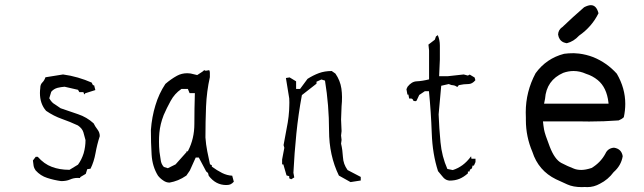

<svg xmlns="http://www.w3.org/2000/svg" viewBox="-20 -728 2558 763"><path d="M140.1 -378.4Q138.7 -367.7 138.7 -358.4Q138.7 -315.4 163.1 -287.6Q193.8 -266.6 226.1 -255.4Q258.3 -244.1 289.6 -229.5Q306.6 -217.8 311.3 -202.6Q315.9 -187.5 319.8 -171.4V-170.9Q319.8 -145 312.5 -119.1Q304.7 -93.8 290 -73.7L256.3 -53.2H254.9Q216.8 -53.2 186 -64.9Q155.3 -76.2 129.9 -105H122.1L110.8 -90.3Q111.8 -79.6 113.5 -69.6Q115.2 -59.6 121.6 -50.8Q141.1 -29.3 167.5 -21Q194.3 -12.2 223.1 -8.3Q244.1 -8.3 258.3 -14.6Q272.5 -21 288.6 -21Q293 -21 297.9 -20.5L299.3 -24.4L320.8 -37.1L326.7 -55.7L339.8 -57.6Q353.5 -85.4 359.6 -119.6Q365.7 -153.8 376.5 -187Q376.5 -201.7 367.2 -213.6Q357.9 -225.6 352.1 -237.8Q324.7 -262.7 290 -274.2Q255.4 -285.6 220.7 -297.9Q209.5 -306.2 201.9 -310.8Q194.3 -315.4 191.9 -317.4Q189.5 -319.3 186.5 -322.3Q181.2 -328.1 175.8 -337.4L183.6 -363.3Q193.8 -375 208.5 -378.9Q222.2 -382.3 236.8 -383.3L290 -371.1L295.4 -361.8H311.5L314.5 -353H315.4L318.8 -357.4L358.9 -370.1L354 -389.2H349.6L344.2 -399.9Q318.8 -411.1 289.6 -419.7Q260.3 -428.2 230.5 -432.1L160.6 -420.9Q156.2 -407.7 147.5 -399.4Q140.1 -391.6 140.1 -378.9Z M821.8 -65.9V-71.3L814.5 -75.2Q809.1 -99.6 803.7 -126.7Q798.3 -153.8 796.4 -181.6Q796.4 -244.1 798.8 -304.4Q801.3 -364.7 814 -421.4V-439Q814 -444.3 811.5 -449.2L797.4 -446.8L791.5 -449.2L784.7 -443.4L763.7 -429.7L737.3 -436Q731 -437 724.1 -437Q701.7 -437 683.1 -426.8Q659.2 -413.6 637.2 -394.5Q611.3 -355.5 597.7 -309.6Q583.5 -263.7 579.6 -210.9Q579.6 -161.1 582.5 -113.3Q585.4 -65.9 607.9 -29.8Q617.2 -18.1 629.4 -10.3Q640.6 -2.4 653.8 -2.4Q670.9 -5.4 687.3 -12Q703.6 -18.6 720.7 -30.3L734.4 -50.3L757.8 -102.1H760.7H767.6H770L799.3 -46.9L806.6 -40.5L809.6 -29.3Q837.4 7.3 878.9 7.3Q888.7 7.3 895 4.9Q902.8 1.5 909.2 -5.9L902.8 -29.8Q882.3 -30.8 862.8 -40.5Q842.3 -50.8 821.8 -65.9ZM613.8 -124.5Q611.8 -146 611.8 -164.8Q611.8 -183.6 613.3 -200.2Q616.7 -235.4 629.9 -269V-269.5Q642.6 -298.8 658.2 -327.1Q674.3 -356.4 699.7 -373.5L700.7 -374.5H726.6L733.4 -357.9H754.4Q752.4 -294.9 752.4 -235.8Q752.4 -176.8 727.5 -128.9L726.1 -126.5H721.2V-123.5L677.7 -74.7L647 -59.6L631.3 -64.5L630.4 -65.4Q620.6 -76.2 618.7 -92Q616.7 -107.9 613.8 -124.5Z M1337.4 -306.2Q1341.3 -343.8 1336.7 -376Q1332 -408.2 1313 -435.5L1298.3 -445.8Q1270.5 -445.8 1247.6 -437.5Q1224.1 -428.7 1202.1 -414.6L1172.4 -374.5H1169.9H1156.7V-404.8L1130.9 -420.4L1116.2 -418L1129.4 -336.9Q1129.9 -327.1 1129.9 -321Q1129.9 -314.9 1129.6 -307.6Q1129.4 -300.3 1128.9 -288.6Q1127.4 -264.6 1123.5 -241.2Q1115.7 -195.8 1106.9 -151.4L1109.9 -140.6L1101.1 -94.2V-74.7H1106L1118.7 -30.8L1129.4 -27.8V-19.5L1137.2 -15.6L1149.4 -22.9L1146 -41.5Q1149.9 -119.6 1157.7 -196.8Q1165.5 -273.9 1179.7 -350.1L1237.8 -395.5V-403.3L1257.3 -412.1L1271.5 -407.7Q1287.6 -309.1 1287.6 -209.7Q1287.6 -110.4 1326.7 -30.3L1373 -4.4L1413.6 -10.7V-24.9L1361.3 -52.2Q1344.2 -75.7 1342.8 -104Q1341.3 -132.3 1335.4 -157.2L1337.4 -171.9L1335.4 -189.5L1337.4 -207L1335.4 -252.9Z M1839.4 -39.1V-46.4H1845.7L1847.7 -53.7L1855.5 -59.1L1857.9 -69.8H1863.3L1869.6 -84V-97.2H1853.5L1852.1 -106.9Q1835.9 -85 1817.9 -71.8Q1799.8 -58.6 1779.3 -52.2L1757.8 -56.6Q1735.8 -106.4 1730.5 -162.8Q1725.1 -219.2 1723.1 -273.4Q1723.1 -273.9 1733.4 -387.2L1763.2 -394Q1770.5 -391.1 1773.9 -390.1Q1778.3 -389.2 1780.8 -389.2Q1789.1 -388.2 1797.4 -382.3L1803.2 -389.6Q1822.8 -394 1841.3 -394Q1856.4 -394 1869.1 -409.2L1866.2 -419.9L1846.7 -431.6L1839.4 -427.7L1822.8 -432.1L1760.7 -425.3H1725.1L1728 -491.2V-546.9Q1728 -569.3 1719.7 -588.4L1712.4 -583L1708 -570.3L1682.6 -550.8L1685.1 -527.3V-412.6Q1657.7 -405.8 1635.3 -404.8Q1615.7 -403.8 1599.6 -383.3L1595.2 -373.5L1599.1 -352.1H1603L1606 -336.4H1613.3Q1617.2 -336.4 1619.4 -334Q1621.6 -331.5 1622.6 -327.6L1630.4 -325.7L1635.3 -327.6L1646 -350.6L1668.5 -365.7H1684.6Q1692.9 -282.7 1695.8 -198.2Q1698.7 -115.7 1720.7 -47.9Q1731 -34.7 1737.1 -28.1Q1743.2 -21.5 1743.7 -20.5Q1753.4 -11.2 1766.6 -10.3Q1788.1 -10.3 1805.2 -17.1Q1822.3 -23.9 1839.4 -39.1Z M2358.4 -675.3Q2350.1 -707.5 2328.1 -707.5Q2317.4 -707.5 2301.3 -699.2Q2256.8 -660.6 2213.9 -619.6Q2213.9 -619.6 2213.4 -619.6Q2198.7 -608.9 2197.8 -590.8Q2201.2 -568.4 2218.8 -560.1Q2224.6 -557.6 2232.4 -556.2Q2259.8 -563 2281.2 -586.4Q2332 -621.6 2358.4 -675.3ZM2337.4 -501Q2309.1 -511.7 2280.8 -515.1Q2267.6 -516.6 2260.3 -516.6Q2238.3 -516.6 2221.7 -514.2Q2151.4 -496.1 2108.4 -437Q2069.3 -363.8 2069.3 -281.7Q2069.3 -271 2069.8 -259.8Q2069.8 -254.9 2069.8 -250.5Q2069.8 -185.1 2095.7 -124.5Q2119.6 -49.8 2189.5 -15.6Q2206.1 -7.8 2234.4 4.9Q2257.8 15.6 2292.5 15.6Q2297.9 15.6 2303.7 15.1L2313.5 15.6Q2340.3 15.6 2364.3 2Q2364.3 2 2364.3 2Q2396.5 -14.2 2418.5 -43.9Q2448.7 -70.3 2454.6 -107.4Q2449.7 -136.7 2419.9 -141.1Q2395.5 -139.2 2385.7 -117.2Q2385.7 -117.2 2385.7 -117.2Q2366.7 -82 2331.1 -60.5Q2307.1 -52.7 2290.3 -52.7Q2273.4 -52.7 2261.2 -57.6Q2235.4 -67.4 2210.4 -80.6Q2184.1 -94.7 2164.6 -145.3Q2145 -195.8 2142.1 -212.9Q2139.2 -230 2137.7 -245.6H2282.2Q2301.8 -245.1 2321.3 -245.1Q2379.9 -245.1 2438.5 -249.5Q2450.2 -253.9 2459 -262.2Q2464.8 -289.1 2464.8 -315.4Q2464.8 -377.4 2431.2 -435.1Q2391.6 -479 2337.4 -501ZM2259.3 -445.8Q2284.7 -445.8 2309.1 -434.6Q2334.5 -426.8 2355.5 -409.7Q2391.1 -380.4 2397.9 -320.8L2398.4 -315.9H2142.1L2146 -335.4Q2151.4 -409.2 2218.3 -438.5Q2238.8 -445.8 2259.3 -445.8Z"/></svg>

Font: Bakudai
Style: Light
Weight: 300
Version: Version 1.48